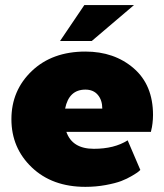

<svg xmlns="http://www.w3.org/2000/svg" viewBox="-20 -720 648 757"><path d="M216.7 -558.3 312.5 -700H508.3L341.7 -558.3ZM316.7 -516.7Q430.8 -516.7 507.1 -450.8Q583.3 -385 583.3 -266.7Q583.3 -250 581.2 -233.3Q579.2 -216.7 576.7 -208.3L575 -200H241.7Q265 -133.3 350 -133.3Q430.8 -133.3 483.3 -166.7L533.3 -50Q530.8 -47.5 525.4 -42.9Q520 -38.3 500.4 -26.7Q480.8 -15 457.9 -6.2Q435 2.5 396.7 9.6Q358.3 16.7 316.7 16.7Q185.8 16.7 105.4 -60Q25 -136.7 25 -250Q25 -363.3 105.4 -440Q185.8 -516.7 316.7 -516.7ZM236.7 -291.7H383.3Q383.3 -325 365.8 -345.8Q348.3 -366.7 316.7 -366.7Q251.7 -366.7 236.7 -291.7Z"/></svg>

Font: BoonTook
Style: Regular
Weight: 400
Designer: Sungsit Sawaiwan
Foundry: FontUni
Version: Version 3.0